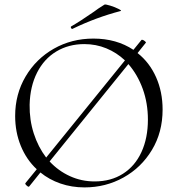

<svg xmlns="http://www.w3.org/2000/svg" viewBox="-20 -804 771 836"><path d="M688 -327Q688 -228 641.5 -151Q595 -74 517.5 -31Q440 12 348 12Q292 12 243 -5Q194 -22 156 -53L107 8L105 9Q101 9 94.5 2.5Q88 -4 91 -7L140 -67Q95 -109 70.5 -169Q46 -229 46 -299Q46 -394 91.5 -471Q137 -548 214.5 -592Q292 -636 387 -636Q487 -636 561 -587L596 -630L598 -631Q603 -631 610 -625.5Q617 -620 615 -618L579 -573Q631 -532 659.5 -468Q688 -404 688 -327ZM181 -118 524 -541Q488 -575 443 -593.5Q398 -612 347 -612Q279 -612 225.5 -580Q172 -548 141.5 -488Q111 -428 109 -348Q108 -282 127 -223Q146 -164 181 -118ZM624 -283Q624 -355 601.5 -417Q579 -479 539 -525L196 -101Q234 -60 284.5 -37Q335 -14 392 -14Q463 -14 515.5 -47.5Q568 -81 596 -142Q624 -203 624 -283ZM295 -678Q291 -678 289 -682.5Q287 -687 290 -689Q330 -712 389 -753Q397 -759 408.5 -767Q420 -775 435 -784Q439 -786 460 -779.5Q481 -773 496.5 -765Q512 -757 505 -756Q398 -728 297 -679Z"/></svg>

Font: Cormorant Upright
Style: Regular
Weight: 400
Designer: Christian Thalmann (Catharsis Fonts)
Foundry: Catharsis Fonts
Version: Version 3.302